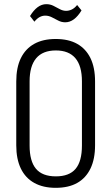

<svg xmlns="http://www.w3.org/2000/svg" viewBox="-20 -894 535 921"><path d="M247 7Q187 7 144.5 -16.5Q102 -40 80 -85.5Q58 -131 58 -197V-503Q58 -570 80 -615Q102 -660 144 -683.5Q186 -707 247 -707Q309 -707 350.5 -683.5Q392 -660 414 -615Q436 -570 436 -503V-197Q436 -131 414 -85.5Q392 -40 350.5 -16.5Q309 7 247 7ZM248 -48Q312 -48 342.5 -84Q373 -120 373 -196V-504Q373 -578 341.5 -615Q310 -652 248 -652Q185 -652 153.5 -614.5Q122 -577 122 -504V-196Q122 -121 152.5 -84.5Q183 -48 248 -48ZM124 -817Q141 -845 160.5 -859.5Q180 -874 202 -874Q221 -874 236.5 -866Q252 -858 267 -850Q282 -842 297 -842Q311 -842 324.5 -848.5Q338 -855 350 -870L371 -844Q354 -816 334.5 -801.5Q315 -787 293 -787Q275 -787 259 -795.5Q243 -804 228 -811.5Q213 -819 197 -819Q183 -819 170 -812Q157 -805 145 -790Z"/></svg>

Font: Pathway Extreme Condensed ExtraLight
Style: Regular
Weight: 250
Width: 3
Version: Version 1.001;gftools[0.9.26]